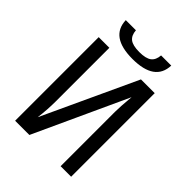

<svg xmlns="http://www.w3.org/2000/svg" viewBox="-235 -951 1070 1070"><g transform="rotate(45 300.0 -416.5)"><path d="M79.1 0V-658.7H163.1V-236.8Q163.1 -173.3 154.3 -103L412.1 -658.7H520.5V0H437.5V-427.7Q437.5 -467.8 445.3 -551.8L191.4 0ZM297.9 -705.6Q123 -705.6 118.7 -832.5H198.7Q201.2 -794.9 223.6 -777.3Q246.1 -759.8 297.9 -759.8Q349.1 -759.8 371.8 -777.3Q394.5 -794.9 397 -832.5H477.1Q472.7 -705.6 297.9 -705.6Z"/></g></svg>

Font: Cousine
Style: Regular
Weight: 400
Monospace: yes
Designer: Steve Matteson
Foundry: Monotype Imaging Inc.
Version: Version 1.21